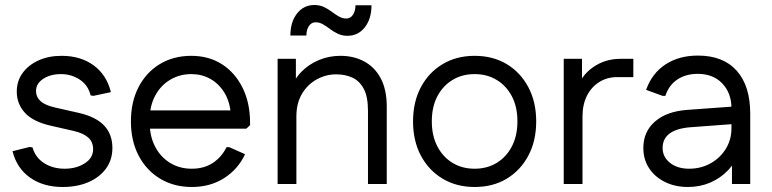

<svg xmlns="http://www.w3.org/2000/svg" viewBox="-20 -735 3082 767"><path d="M230 12Q153 12 100 -25.5Q47 -63 30 -131L99 -148L110 -146Q121 -106 156 -83.5Q191 -61 238 -61Q285 -61 318.5 -82.5Q352 -104 352 -139Q352 -168 332.5 -185.5Q313 -203 274 -212L182 -233Q112 -249 79.5 -284.5Q47 -320 47 -369Q47 -411 70 -443Q93 -475 133.5 -493.5Q174 -512 226 -512Q302 -512 354 -474Q406 -436 423 -367L353 -352L342 -354Q332 -395 298.5 -417Q265 -439 224 -439Q181 -439 152.5 -420Q124 -401 124 -372Q124 -347 142.5 -330.5Q161 -314 202 -305L295 -284Q364 -268 396.5 -233Q429 -198 429 -144Q429 -96 403 -61Q377 -26 332.5 -7Q288 12 230 12Z M746 12Q675 12 620 -21Q565 -54 534 -113Q503 -172 503 -250Q503 -328 533.5 -387Q564 -446 618.5 -479Q673 -512 744 -512Q814 -512 866.5 -478.5Q919 -445 949 -384.5Q979 -324 979 -244V-235L964 -221H547V-294H935L902 -280Q898 -330 876 -365.5Q854 -401 820 -420Q786 -439 744 -439Q698 -439 660 -416.5Q622 -394 600 -353Q578 -312 578 -258V-245Q578 -191 599.5 -149.5Q621 -108 659 -84.5Q697 -61 746 -61Q795 -61 830 -84Q865 -107 885 -147H896L959 -119Q931 -59 875.5 -23.5Q820 12 746 12Z M1089 0V-500H1162V-355L1140 -374Q1153 -416 1183 -447Q1213 -478 1253.5 -495Q1294 -512 1340 -512Q1394 -512 1436 -489Q1478 -466 1501.5 -421Q1525 -376 1525 -309V0H1450V-292Q1450 -349 1433 -380.5Q1416 -412 1387.5 -425Q1359 -438 1323 -438Q1282 -438 1245.5 -418Q1209 -398 1186.5 -360.5Q1164 -323 1164 -270V0ZM1368 -592Q1347 -592 1330 -600Q1313 -608 1298.5 -619Q1284 -630 1270 -638Q1256 -646 1241 -646Q1224 -646 1214 -631Q1204 -616 1204 -593H1140Q1140 -647 1166.5 -681Q1193 -715 1236 -715Q1257 -715 1274 -707Q1291 -699 1305.5 -688Q1320 -677 1334 -669Q1348 -661 1363 -661Q1380 -661 1390 -676Q1400 -691 1400 -714H1464Q1464 -660 1437.5 -626Q1411 -592 1368 -592Z M1876 12Q1804 12 1748.5 -21Q1693 -54 1661.5 -113Q1630 -172 1630 -250Q1630 -328 1661.5 -387Q1693 -446 1748.5 -479Q1804 -512 1876 -512Q1949 -512 2004 -479Q2059 -446 2090.5 -387Q2122 -328 2122 -250Q2122 -172 2090.5 -113Q2059 -54 2004 -21Q1949 12 1876 12ZM1876 -61Q1926 -61 1964.5 -84.5Q2003 -108 2025 -150.5Q2047 -193 2047 -250Q2047 -308 2025 -350Q2003 -392 1964.5 -415.5Q1926 -439 1876 -439Q1826 -439 1787.5 -415.5Q1749 -392 1727 -350Q1705 -308 1705 -250Q1705 -193 1727 -150.5Q1749 -108 1787.5 -84.5Q1826 -61 1876 -61Z M2232 0V-500H2305V-355L2283 -374Q2300 -432 2348.5 -466Q2397 -500 2458 -500H2510V-427H2446Q2405 -427 2373.5 -407Q2342 -387 2324.5 -352Q2307 -317 2307 -270V0Z M2728 12Q2677 12 2636.5 -8Q2596 -28 2573 -63Q2550 -98 2550 -144Q2550 -209 2596.5 -249.5Q2643 -290 2725 -296L2917 -310V-240L2742 -227Q2684 -223 2655.5 -202Q2627 -181 2627 -144Q2627 -108 2656.5 -84.5Q2686 -61 2733 -61Q2780 -61 2818.5 -82.5Q2857 -104 2879.5 -140.5Q2902 -177 2902 -222V-303Q2902 -363 2865.5 -401.5Q2829 -440 2767 -440Q2720 -440 2686 -417.5Q2652 -395 2638 -352H2627L2561 -376Q2585 -443 2639 -478Q2693 -513 2768 -513Q2869 -513 2923 -452.5Q2977 -392 2977 -281V0H2904V-145L2930 -126Q2918 -86 2888 -54.5Q2858 -23 2817 -5.5Q2776 12 2728 12Z"/></svg>

Font: Fustat
Style: Regular
Weight: 400
Designer: Mohamed Gaber, Khaled Hosny, Laura Garcia Mut
Foundry: Kief Type Foundry, Alif Type Foundry, Hard Type Foundry
Version: Version 1.007